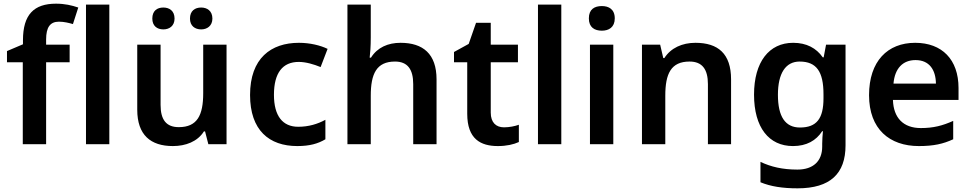

<svg xmlns="http://www.w3.org/2000/svg" viewBox="-20 -785 5285 1045"><path d="M359 -446V-542H231V-570C231 -637 253 -667 301 -667C329 -667 356 -660 377 -654L406 -744C371 -756 332 -765 285 -765C165 -765 105 -706 105 -566V-544L18 -507V-446H104V0H231V-446Z M575 0V-760H448V0Z M809 -684C809 -644 835 -625 869 -625C902 -625 930 -644 930 -684C930 -726 902 -744 869 -744C835 -744 809 -726 809 -684ZM1014 -684C1014 -644 1041 -625 1075 -625C1107 -625 1136 -644 1136 -684C1136 -726 1107 -744 1075 -744C1041 -744 1014 -726 1014 -684ZM1213 -542H1086V-278C1086 -158 1054 -93 953 -93C885 -93 854 -133 854 -214V-542H727V-188C727 -50 800 10 921 10C990 10 1055 -14 1090 -70H1096L1114 0H1213Z M1598 10C1665 10 1711 -3 1751 -27V-133C1709 -110 1660 -95 1603 -95C1519 -95 1471 -153 1471 -269C1471 -388 1518 -448 1606 -448C1645 -448 1688 -435 1725 -420L1763 -519C1724 -538 1667 -552 1607 -552C1455 -552 1341 -468 1341 -268C1341 -76 1445 10 1598 10Z M1998 -581V-760H1871V0H1998V-264C1998 -383 2029 -450 2130 -450C2198 -450 2229 -408 2229 -327V0H2356V-353C2356 -492 2282 -552 2160 -552C2092 -552 2034 -527 1999 -471H1992C1995 -495 1998 -533 1998 -581Z M2723 -92C2680 -92 2651 -118 2651 -172V-446H2799V-542H2651V-661H2571L2531 -546L2451 -502V-446H2523V-166C2523 -28 2596 10 2690 10C2737 10 2776 1 2804 -12V-106C2782 -98 2752 -92 2723 -92Z M3035 0V-760H2908V0Z M3256 -752C3216 -752 3185 -735 3185 -685C3185 -636 3216 -618 3256 -618C3293 -618 3326 -636 3326 -685C3326 -735 3293 -752 3256 -752ZM3318 -542H3191V0H3318Z M3765 -552C3693 -552 3631 -524 3596 -469H3590L3573 -542H3474V0H3601V-264C3601 -384 3632 -450 3733 -450C3802 -450 3833 -408 3833 -327V0H3959V-353C3959 -493 3888 -552 3765 -552Z M4297 -552C4166 -552 4084 -448 4084 -270C4084 -91 4165 10 4296 10C4370 10 4422 -20 4455 -71H4459C4457 -53 4455 -20 4455 -3V13C4455 92 4406 138 4320 138C4239 138 4176 123 4119 96V207C4175 230 4239 240 4321 240C4499 240 4582 160 4582 6V-542H4476L4463 -473H4458C4423 -523 4370 -552 4297 -552ZM4332 -450C4424 -450 4462 -395 4462 -272V-250C4462 -140 4425 -91 4334 -91C4254 -91 4214 -150 4214 -269C4214 -386 4256 -450 4332 -450Z M4961 -552C4811 -552 4710 -452 4710 -267C4710 -82 4822 10 4981 10C5062 10 5114 -2 5168 -27V-127C5110 -101 5060 -88 4992 -88C4896 -88 4843 -144 4840 -241H5197V-306C5197 -461 5107 -552 4961 -552ZM4963 -458C5038 -458 5073 -405 5074 -330H4843C4850 -413 4894 -458 4963 -458Z"/></svg>

Font: Noto Sans Myanmar UI SemiBold
Style: Regular
Weight: 600
Designer: Monotype Design Team
Foundry: Monotype Imaging Inc.
Version: Version 2.103